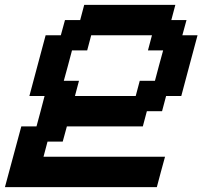

<svg xmlns="http://www.w3.org/2000/svg" viewBox="-54 -645 832 790"><path d="M-33.7 125H591.3Q596.7 104 607.9 62.5Q619.1 21 625 0H125L141.6 -62.5H204.1L221.2 -125H533.7L550.3 -187.5H612.8L629.4 -250H691.9Q703.1 -292 725.3 -375.2Q747.6 -458.5 758.8 -500H696.3L713.4 -562.5H650.9L667.5 -625H292.5L275.9 -562.5H213.4L196.3 -500H133.8Q122.6 -458 100.3 -375Q78.1 -292 66.9 -250H129.4Q124 -229 113 -187.3Q102.1 -145.5 96.2 -125H33.7Q22.5 -83.5 0 0Q-22.5 83.5 -33.7 125ZM504.4 -250H254.4L271 -312.5H208.5Q214.4 -333 225.6 -375Q236.8 -417 242.2 -437.5H304.7L321.3 -500H571.3L554.7 -437.5H617.2Q611.3 -417 600.1 -375Q588.9 -333 583.5 -312.5H521Z"/></svg>

Font: Faithful 32x
Style: Oblique
Weight: 400
Foundry: Faithful Resource Pack
Version: Version 1.0; January 27, 2023